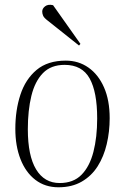

<svg xmlns="http://www.w3.org/2000/svg" viewBox="-20 -780 530 814"><path d="M228 14Q171 14 130 -17.5Q89 -49 67 -105Q45 -161 45 -234Q45 -313 66.5 -378.5Q88 -444 135 -483.5Q182 -523 259 -523Q313 -523 355 -493.5Q397 -464 421 -409.5Q445 -355 445 -279Q445 -222 432.5 -169Q420 -116 394 -75Q368 -34 326.5 -10Q285 14 228 14ZM233 -4Q291 -4 325.5 -39Q360 -74 376 -136Q392 -198 392 -278Q392 -390 360 -447.5Q328 -505 254 -505Q196 -505 162 -470Q128 -435 113 -373.5Q98 -312 98 -232Q98 -120 133 -62Q168 -4 233 -4ZM321 -594 315 -587 183 -692Q167 -704 163 -713Q159 -722 159 -731Q159 -744 171.5 -753.5Q184 -763 205 -758Z"/></svg>

Font: Display Extralight
Style: Italic
Weight: 200
Italic angle: -2°
Designer: Latin by Veronika Burian and Jose Scaglione. Greek by Irene Vlachou. Cyrillic by Vera Evstafieva
Foundry: TypeTogether
Version: Version 3.002